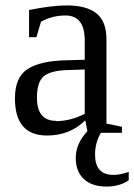

<svg xmlns="http://www.w3.org/2000/svg" viewBox="-20 -488 494 707"><path d="M292 -340V-339Q292 -431 221 -431Q172 -431 131 -408L114 -351H87V-451Q169 -468 226 -468Q299 -468 335.5 -438.5Q372 -409 372 -343V-33L429 -21V1H303L294 -45Q238 11 153 11Q35 11 35 -126Q35 -204 82 -234Q129 -264 223 -266L292 -268ZM186 -43V-42Q240 -42 292 -69V-232L228 -230Q166 -228 141 -207Q116 -186 116 -129Q116 -43 186 -43ZM330 81Q330 156 397 156Q424 156 454 145V176Q420 199 372 199Q319 199 289 171.5Q259 144 259 93Q259 40 303 -6H356Q330 33 330 81Z"/></svg>

Font: Libra Serif Modern
Style: Regular
Weight: 400
Designer: Stefan Peev, Context Ltd
Foundry: Stefan Peev, Context Ltd
Version: Version 1.000